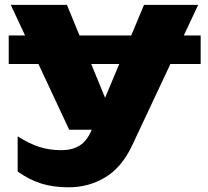

<svg xmlns="http://www.w3.org/2000/svg" viewBox="-20 -592 859 793"><path d="M808.8 -445.6V-327.8H16V-445.6ZM52.9 116.4V-28.7Q101.6 1.8 142.9 15Q184.2 28.3 233.4 28.3Q277.7 28.3 308.5 9.5Q339.4 -9.4 358.7 -56L574.8 -571.8H798.5L525.7 8.8Q482.9 99.7 414.4 140.6Q346 181.6 263.7 181.6Q200.1 181.6 150.3 166Q100.5 150.5 52.9 116.4ZM24.5 -571.8H256.5L468.1 -56.3H265.7Z"/></svg>

Font: Unbounded Variable
Style: Regular
Weight: 400
Designer: Luke Prowse, Jean-Baptiste Morizot, Fátima Lázaro, Florian Runge
Foundry: NaN
Version: Version 1.600;FEAKit 1.0